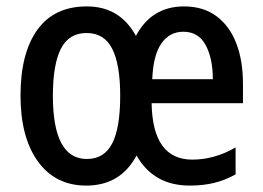

<svg xmlns="http://www.w3.org/2000/svg" viewBox="-20 -569 821 599"><path d="M554 -549Q615 -549 656 -518Q697 -487 717.5 -433Q738 -379 738 -308V-247H453Q456 -71 580 -71Q649 -71 715 -109V-25Q683 -7 648.5 1.5Q614 10 572 10Q459 10 406 -84Q356 10 249 10Q153 10 98.5 -65Q44 -140 44 -271Q44 -403 96.5 -476Q149 -549 251 -549Q354 -549 404 -457Q453 -549 554 -549ZM552 -470Q509 -470 483.5 -433.5Q458 -397 455 -322H644Q644 -387 621.5 -428.5Q599 -470 552 -470ZM250 -466Q195 -466 170 -417Q145 -368 145 -270Q145 -73 251 -73Q305 -73 330 -121.5Q355 -170 355 -270Q355 -368 330 -417Q305 -466 250 -466Z"/></svg>

Font: Noto Sans Georgian Condensed Medium
Style: Regular
Weight: 500
Width: 3
Designer: Monotype Design Team, Akaki Razmadze
Foundry: Google LLC
Version: Version 2.005; ttfautohint (v1.8.4.7-5d5b)